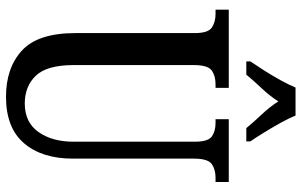

<svg xmlns="http://www.w3.org/2000/svg" viewBox="-198 -772 981 624"><g transform="rotate(90 292.0 -460.5)"><path d="M295 10Q201 10 144.5 -42Q88 -94 88 -216V-604Q88 -647 70 -659Q52 -671 26 -671H12V-714H266V-671H254Q227 -671 209.5 -658.5Q192 -646 192 -600V-210Q192 -123 226.5 -87Q261 -51 317 -51Q378 -51 409.5 -95.5Q441 -140 441 -209V-604Q441 -647 424 -659Q407 -671 380 -671H368V-714H572V-671H558Q531 -671 513.5 -658.5Q496 -646 496 -600V-207Q496 -107 446 -48.5Q396 10 295 10ZM180 -784Q193 -803 209.5 -829Q226 -855 241 -882Q256 -909 265 -931H356Q365 -909 380 -882Q395 -855 411 -829Q427 -803 440 -784V-771H397Q378 -794 353 -820.5Q328 -847 310 -875Q292 -847 267.5 -821Q243 -795 223 -771H180Z"/></g></svg>

Font: Noto Serif Myanmar ExtraCondensed Medium
Style: Regular
Weight: 500
Width: 2
Designer: Ben Mitchell and the Monotype Design Team
Foundry: Monotype Imaging Inc.
Version: Version 2.106; ttfautohint (v1.8.4.7-5d5b)